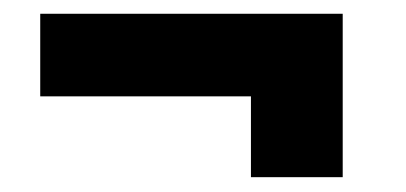

<svg xmlns="http://www.w3.org/2000/svg" viewBox="-20 -360 575 272"><path d="M371.5 -340.5V-223.5H37V-340.5ZM465.5 -109H335.5V-340.5H465.5Z"/></svg>

Font: Hepta Slab
Style: Bold
Weight: 700
Designer: Michael LaGattuta
Foundry: Michael LaGattuta
Version: Version 1.100